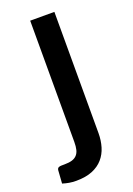

<svg xmlns="http://www.w3.org/2000/svg" viewBox="-171 -563 554 798"><g transform="rotate(-20 106.0 -164.5)"><path d="M177.5 -510V26.5Q177.5 58.5 169 86.8Q160.5 115 142.2 136Q124 157 94.8 169Q65.5 181 23.5 181Q6.5 181 -7.8 178.5Q-22 176 -36.5 171.5L-32.5 113Q-31.5 108 -29.5 105.5Q-27.5 103 -23.8 101.8Q-20 100.5 -14 100.2Q-8 100 1.5 100Q20.5 100 33.8 96Q47 92 55.2 83.2Q63.5 74.5 67 60.5Q70.5 46.5 70.5 26.5V-510Z"/></g></svg>

Font: Lato 2
Style: Regular
Weight: 600
Designer: Lukasz Dziedzic with Adam Twardoch and Botio Nikoltchev
Foundry: tyPoland Lukasz Dziedzic
Version: Version 2.015; 2015-08-06; http://www.latofonts.com/